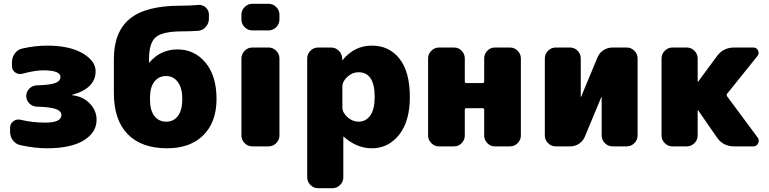

<svg xmlns="http://www.w3.org/2000/svg" viewBox="-20 -770 4045 1010"><path d="M360 -269Q416 -263 452 -226Q488 -189 488 -140Q488 -73 420.5 -31.5Q353 10 228 10Q164 10 89 -6Q64 -11 48.5 -31Q33 -51 33 -77V-98Q33 -119 50 -132Q67 -145 88 -140Q151 -125 218 -125Q303 -125 303 -165Q303 -185 275 -196Q247 -207 173 -209Q150 -210 134 -226.5Q118 -243 118 -265Q118 -287 134 -303.5Q150 -320 173 -321Q244 -323 271 -333.5Q298 -344 298 -365Q298 -400 208 -400Q163 -400 97 -382Q77 -377 60 -389Q43 -401 43 -422V-443Q43 -469 58.5 -489.5Q74 -510 98 -515Q166 -530 228 -530Q345 -530 414 -490Q483 -450 483 -395Q483 -305 359 -271Q358 -271 358 -270Q358 -269 360 -269Z M854 -130Q894 -130 916.5 -160.5Q939 -191 939 -250Q939 -307 915.5 -338.5Q892 -370 854 -370Q815 -370 792 -340.5Q769 -311 769 -255V-245Q769 -190 792 -160Q815 -130 854 -130ZM914 -510Q1003 -510 1061 -440.5Q1119 -371 1119 -250Q1119 -128 1050 -59Q981 10 859 10Q724 10 651.5 -64.5Q579 -139 579 -280V-460Q579 -602 662.5 -671Q746 -740 929 -740Q982 -740 1023 -744Q1045 -746 1062 -731Q1079 -716 1079 -693V-672Q1079 -648 1063 -629Q1047 -610 1023 -608Q983 -605 939 -605Q836 -605 800 -575Q764 -545 764 -460V-440H765L766 -441Q824 -510 914 -510Z M1393 -520Q1416 -520 1433 -503Q1450 -486 1450 -463V-57Q1450 -34 1433 -17Q1416 0 1393 0H1307Q1284 0 1267 -17Q1250 -34 1250 -57V-463Q1250 -486 1267 -503Q1284 -520 1307 -520ZM1393 -750Q1416 -750 1433 -733Q1450 -716 1450 -693V-667Q1450 -644 1433 -627Q1416 -610 1393 -610H1307Q1284 -610 1267 -627Q1250 -644 1250 -667V-693Q1250 -716 1267 -733Q1284 -750 1307 -750Z M1866 -130Q1905 -130 1928 -162.5Q1951 -195 1951 -260Q1951 -390 1866 -390Q1834 -390 1807.5 -366Q1781 -342 1781 -315V-205Q1781 -178 1807.5 -154Q1834 -130 1866 -130ZM1936 -530Q2028 -530 2082 -460.5Q2136 -391 2136 -260Q2136 -132 2079.5 -61Q2023 10 1936 10Q1857 10 1789 -50Q1788 -51 1787 -51Q1786 -51 1786 -50V163Q1786 186 1769 203Q1752 220 1729 220H1653Q1630 220 1613 203Q1596 186 1596 163V-463Q1596 -486 1613 -503Q1630 -520 1653 -520H1721Q1745 -520 1762 -503.5Q1779 -487 1780 -463V-455Q1780 -454 1781 -454Q1782 -454 1783 -455Q1845 -530 1936 -530Z M2663 -520Q2686 -520 2703 -503Q2720 -486 2720 -463V-57Q2720 -34 2703 -17Q2686 0 2663 0H2583Q2560 0 2543.5 -17Q2527 -34 2527 -57V-193Q2527 -201 2518 -201H2434Q2425 -201 2425 -193V-57Q2425 -34 2408.5 -17Q2392 0 2369 0H2289Q2266 0 2249 -17Q2232 -34 2232 -57V-463Q2232 -486 2249 -503Q2266 -520 2289 -520H2369Q2392 -520 2408.5 -503Q2425 -486 2425 -463V-342Q2425 -333 2434 -333H2518Q2527 -333 2527 -342V-463Q2527 -486 2543.5 -503Q2560 -520 2583 -520Z M3277 -520Q3300 -520 3317 -503Q3334 -486 3334 -463V-57Q3334 -34 3317 -17Q3300 0 3277 0H3202Q3179 0 3162 -17Q3145 -34 3145 -57V-259L3144 -260L3143 -259L3057 -52Q3047 -28 3026 -14Q3005 0 2979 0H2903Q2880 0 2863 -17Q2846 -34 2846 -57V-463Q2846 -486 2863 -503Q2880 -520 2903 -520H2979Q3002 -520 3018.5 -503Q3035 -486 3035 -463V-261L3036 -260L3037 -261L3123 -468Q3133 -492 3154.5 -506Q3176 -520 3202 -520Z M3805 -263 3966 -46Q3976 -32 3968 -16Q3960 0 3943 0H3842Q3784 0 3752 -46L3653 -189Q3653 -190 3651 -190Q3650 -190 3650 -189V-57Q3650 -34 3633 -17Q3616 0 3593 0H3517Q3494 0 3477 -17Q3460 -34 3460 -57V-463Q3460 -486 3477 -503Q3494 -520 3517 -520H3593Q3616 -520 3633 -503Q3650 -486 3650 -463V-341Q3650 -340 3651 -340L3653 -341L3751 -474Q3784 -520 3842 -520H3943Q3960 -520 3967.5 -505Q3975 -490 3965 -476L3805 -277Q3800 -270 3805 -263Z"/></svg>

Font: Rounded Mplus 1c Black
Style: Regular
Weight: 900
Version: Version 1.059.20150529